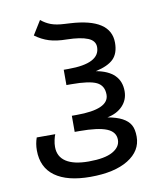

<svg xmlns="http://www.w3.org/2000/svg" viewBox="-86 -838 762 917"><g transform="rotate(-10 294.5 -380.0)"><path d="M504.9 -601.1Q504.9 -549.8 478 -522.9Q451.2 -496.1 391.1 -482.9Q509.8 -461.4 509.8 -365.2Q509.8 -323.7 482.2 -294.4Q454.6 -265.1 407.2 -255.9Q451.2 -248 477.8 -233.9Q504.4 -219.7 516.6 -198.7Q528.8 -177.7 528.8 -141.1Q528.8 -72.3 462.2 -31.2Q395.5 9.8 278.8 9.8Q167 9.8 107.4 -33.2Q47.9 -76.2 47.9 -159.2Q47.9 -191.4 58.1 -220.2H147.9Q143.6 -210.4 139.9 -193.1Q136.2 -175.8 136.2 -160.2Q136.2 -112.8 173.8 -88.4Q211.4 -64 283.2 -64Q360.8 -64 399.4 -85.4Q438 -106.9 438 -142.1Q438 -180.7 396 -197.8Q354 -214.8 264.2 -214.8H241.2V-293H264.2Q421.9 -293 421.9 -363.8Q421.9 -407.7 387 -424.8Q352.1 -441.9 264.2 -441.9H241.2V-516.1H264.2Q417 -516.1 417 -595.2Q417 -626.5 382.3 -640.6Q347.7 -654.8 281.7 -656.2Q230.5 -656.7 195.6 -667.7Q160.6 -678.7 128.9 -702.1L170.9 -770Q192.4 -752 217.8 -742.4Q243.2 -732.9 283.2 -731L309.6 -729.5Q504.9 -718.8 504.9 -601.1Z"/></g></svg>

Font: NotoPenekeko
Style: Regular
Weight: 400
Designer: Monotype Design team
Foundry: Monotype Imaging Inc.
Version: Version 1.04